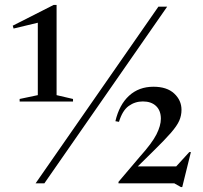

<svg xmlns="http://www.w3.org/2000/svg" viewBox="-20 -742 823 777"><path d="M124 0 621 -715H656.5L159.5 0ZM752.5 -126.5 717.5 15H712L685.5 0H459.5V-6L546.5 -108.5Q595.5 -163 613.2 -198.2Q631 -233.5 631 -261.5Q631 -294.5 611.5 -313Q592 -331.5 558 -331.5Q526.5 -331.5 501 -313.2Q475.5 -295 461.5 -249L447 -251.5Q462.5 -318 502.2 -354.5Q542 -391 601 -391Q655.5 -391 685 -363.5Q714.5 -336 714.5 -297.5Q714.5 -274.5 705.5 -253.8Q696.5 -233 671.5 -204.2Q646.5 -175.5 598.5 -128.5L537.5 -68.5H693L746 -126.5ZM133 -357V-650L35 -626.5L31.5 -638L197 -722H209V-357L275.5 -341.5V-331H59.5V-341.5Z"/></svg>

Font: Newsreader 72pt
Style: Regular
Weight: 400
Designer: Hugues Gentile
Foundry: Production Type
Version: Version 1.003; ttfautohint (v1.8.3)